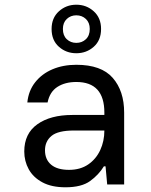

<svg xmlns="http://www.w3.org/2000/svg" viewBox="-20 -783 640 815"><path d="M258 12Q199 12 160 -9Q121 -30 102 -64.5Q83 -99 83 -140Q83 -216 138.5 -255.5Q194 -295 287 -295H423V-305Q423 -435 304 -435Q256 -435 223.5 -414Q191 -393 182 -348H96Q101 -398 129.5 -434Q158 -470 203 -489Q248 -508 304 -508Q410 -508 458.5 -452.5Q507 -397 507 -305V0H435L428 -77H421Q399 -41 362.5 -14.5Q326 12 258 12ZM273 -62Q321 -62 354.5 -85Q388 -108 405.5 -146Q423 -184 423 -229H294Q226 -229 198.5 -206Q171 -183 171 -145Q171 -106 197 -84Q223 -62 273 -62ZM304 -557Q261 -557 230 -584.5Q199 -612 199 -660Q199 -707 230 -735Q261 -763 304 -763Q347 -763 378 -735Q409 -707 409 -660Q409 -612 378 -584.5Q347 -557 304 -557ZM304 -601Q328 -601 344.5 -616.5Q361 -632 361 -660Q361 -687 344.5 -702.5Q328 -718 304 -718Q280 -718 263.5 -702.5Q247 -687 247 -660Q247 -632 263.5 -616.5Q280 -601 304 -601Z"/></svg>

Font: DM Mono
Style: Regular
Weight: 400
Designer: Colophon Foundry
Foundry: Colophon Foundry
Version: Version 1.000; ttfautohint (v1.8.2.53-6de2)